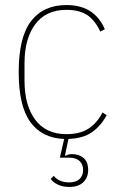

<svg xmlns="http://www.w3.org/2000/svg" viewBox="-20 -538 479 760"><path d="M243 -518Q300 -518 337.5 -493.5Q375 -469 395 -422L377 -413Q356 -458 325 -478.5Q294 -499 243 -499Q162 -499 119.5 -442Q77 -385 77 -287V-219Q77 -121 119.5 -64Q162 -7 243 -7Q297 -7 330.5 -29Q364 -51 386 -93L402 -82Q380 -40 344.5 -15Q309 10 251 12L237 78H241Q251 72 265 72Q293 72 311 87.5Q329 103 329 135Q329 164 310 183Q291 202 254 202Q228 202 208.5 192.5Q189 183 181 170L193 158Q213 184 254 184Q280 184 294.5 171Q309 158 309 135Q309 112 294.5 99Q280 86 254 86H217L234 12Q147 9 100.5 -54.5Q54 -118 54 -253Q54 -391 103 -454.5Q152 -518 243 -518Z"/></svg>

Font: IBM Plex Sans Condensed Thin
Style: Regular
Weight: 100
Width: 3
Designer: Mike Abbink, Paul van der Laan, Pieter van Rosmalen
Foundry: Bold Monday
Version: Version 1.3